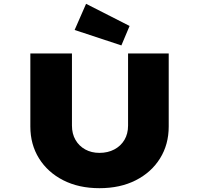

<svg xmlns="http://www.w3.org/2000/svg" viewBox="-20 -980 1043 1006"><path d="M501 6Q393 6 311.5 -35.5Q230 -77 184.5 -150Q139 -223 139 -317V-700H357V-322Q357 -279 375.5 -247Q394 -215 426.5 -197Q459 -179 501 -179Q545 -179 579 -197Q613 -215 632 -247Q651 -279 651 -322V-700H864V-317Q864 -223 818.5 -150Q773 -77 691.5 -35.5Q610 6 501 6ZM616 -742 371 -823 431 -960 659 -844Z"/></svg>

Font: Lexend Peta Black
Style: Regular
Weight: 900
Version: Version 1.007